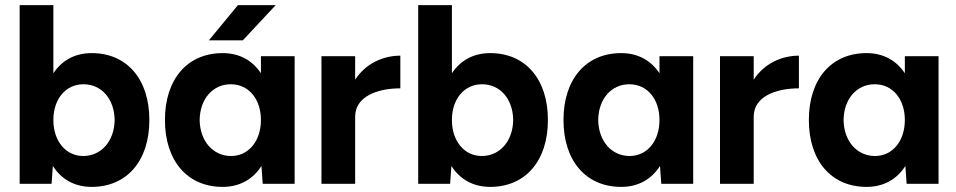

<svg xmlns="http://www.w3.org/2000/svg" viewBox="-20 -720 3744 752"><path d="M57 0H182L187 -70C220 -18 272 12 339 12C477 12 565 -90 565 -250C565 -410 477 -512 339 -512C273 -512 222 -483 189 -433V-700H57ZM306 -109C237 -109 189 -168 189 -250C189 -332 237 -390 307 -390C378 -390 428 -332 429 -250C428 -168 377 -109 306 -109Z M852 12C919 12 971 -18 1004 -70L1009 0H1134V-500H1002V-433C969 -483 918 -512 852 -512C714 -512 626 -410 626 -250C626 -90 714 12 852 12ZM885 -109C814 -109 763 -168 762 -250C763 -332 813 -390 884 -390C954 -390 1002 -332 1002 -250C1002 -168 954 -109 885 -109ZM798 -562H931L1060 -700H912Z M1239 0H1371V-263C1371 -341 1456 -374 1548 -374V-502C1480 -502 1412 -471 1371 -408V-500H1239Z M1618 0H1743L1748 -70C1781 -18 1833 12 1900 12C2038 12 2126 -90 2126 -250C2126 -410 2038 -512 1900 -512C1834 -512 1783 -483 1750 -433V-700H1618ZM1867 -109C1798 -109 1750 -168 1750 -250C1750 -332 1798 -390 1868 -390C1939 -390 1989 -332 1990 -250C1989 -168 1938 -109 1867 -109Z M2413 12C2480 12 2532 -18 2565 -70L2570 0H2695V-500H2563V-433C2530 -483 2479 -512 2413 -512C2275 -512 2187 -410 2187 -250C2187 -90 2275 12 2413 12ZM2446 -109C2375 -109 2324 -168 2323 -250C2324 -332 2374 -390 2445 -390C2515 -390 2563 -332 2563 -250C2563 -168 2515 -109 2446 -109Z M2800 0H2932V-263C2932 -341 3017 -374 3109 -374V-502C3041 -502 2973 -471 2932 -408V-500H2800Z M3374 12C3441 12 3493 -18 3526 -70L3531 0H3656V-500H3524V-433C3491 -483 3440 -512 3374 -512C3236 -512 3148 -410 3148 -250C3148 -90 3236 12 3374 12ZM3407 -109C3336 -109 3285 -168 3284 -250C3285 -332 3335 -390 3406 -390C3476 -390 3524 -332 3524 -250C3524 -168 3476 -109 3407 -109Z"/></svg>

Font: HB Figtree Prototype
Style: Bold
Weight: 700
Designer: Alfredo Marco Pradil
Foundry: Hanken Design Co.®
Version: Version 1.002;Glyphs 3.2 (3228)